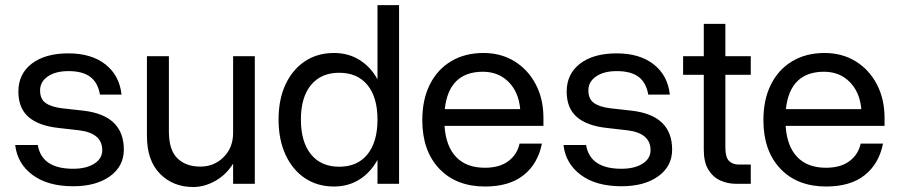

<svg xmlns="http://www.w3.org/2000/svg" viewBox="-20 -720 3524 752"><path d="M291 -209.5 208 -219Q131 -227.5 91.5 -262Q52 -296.5 52 -361.5Q52 -430.5 104.5 -470.8Q157 -511 248 -511Q338 -511 393 -467.8Q448 -424.5 456 -349.5H371.5Q363.5 -396.5 333.5 -419Q303.5 -441.5 248 -441.5Q198 -441.5 167.5 -420.8Q137 -400 137 -366Q137 -332.5 158.2 -317Q179.5 -301.5 222 -296L307 -286.5Q465 -268 465 -134Q465 -68.5 410.5 -29.5Q356 9.5 267 9.5Q167 9.5 107.5 -34.8Q48 -79 39.5 -152H128Q143.5 -59 266.5 -59Q317.5 -59 349 -78.8Q380.5 -98.5 380.5 -132Q380.5 -198 291 -209.5Z M641.5 -205Q641.5 -132.5 674.8 -100Q708 -67.5 764.5 -67.5Q819 -67.5 856 -104.8Q893 -142 893 -199.5V-500H978V0H893V-79Q866 -35.5 823.2 -11.5Q780.5 12.5 737 12.5Q658 12.5 606.8 -39.2Q555.5 -91 555.5 -188V-500H641.5Z M1543 -700V0H1458.5V-94Q1432 -45 1388.2 -17.2Q1344.5 10.5 1288 10.5Q1223 10.5 1174.2 -22.2Q1125.5 -55 1098.2 -114.2Q1071 -173.5 1071 -252Q1071 -330.5 1098.2 -389Q1125.5 -447.5 1174.2 -480Q1223 -512.5 1288 -512.5Q1344.5 -512.5 1388.2 -485.2Q1432 -458 1458.5 -409V-700ZM1158.5 -252Q1158.5 -164 1198 -115.5Q1237.5 -67 1308.5 -67Q1380 -67 1419.2 -115.5Q1458.5 -164 1458.5 -252Q1458.5 -339 1419.2 -387Q1380 -435 1308.5 -435Q1237.5 -435 1198 -387Q1158.5 -339 1158.5 -252Z M1634 -249.5Q1634 -330 1663.5 -389Q1693 -448 1747 -480.2Q1801 -512.5 1873.5 -512.5Q1942 -512.5 1995 -480Q2048 -447.5 2078.2 -390Q2108.5 -332.5 2108.5 -257.5V-227H1721Q1726.5 -146.5 1766.8 -104.8Q1807 -63 1879 -63Q1936.5 -63 1971 -88.8Q2005.5 -114.5 2015 -157.5H2102.5Q2086.5 -78 2030.5 -33.8Q1974.5 10.5 1880 10.5Q1766.5 10.5 1700.2 -59.5Q1634 -129.5 1634 -249.5ZM1871.5 -439Q1738 -439 1722 -292.5H2017.5Q2011.5 -359.5 1971.8 -399.2Q1932 -439 1871.5 -439Z M2438.5 -209.5 2355.5 -219Q2278.5 -227.5 2239 -262Q2199.5 -296.5 2199.5 -361.5Q2199.5 -430.5 2252 -470.8Q2304.5 -511 2395.5 -511Q2485.5 -511 2540.5 -467.8Q2595.5 -424.5 2603.5 -349.5H2519Q2511 -396.5 2481 -419Q2451 -441.5 2395.5 -441.5Q2345.5 -441.5 2315 -420.8Q2284.5 -400 2284.5 -366Q2284.5 -332.5 2305.8 -317Q2327 -301.5 2369.5 -296L2454.5 -286.5Q2612.5 -268 2612.5 -134Q2612.5 -68.5 2558 -29.5Q2503.5 9.5 2414.5 9.5Q2314.5 9.5 2255 -34.8Q2195.5 -79 2187 -152H2275.5Q2291 -59 2414 -59Q2465 -59 2496.5 -78.8Q2528 -98.5 2528 -132Q2528 -198 2438.5 -209.5Z M2920.5 -75.5V0H2864.5Q2830 0 2801 -13.2Q2772 -26.5 2754.2 -55.8Q2736.5 -85 2736.5 -133V-427H2655.5V-500H2736.5V-626.5H2821V-500H2920.5V-427H2821V-144Q2821 -103.5 2835.5 -89.5Q2850 -75.5 2873 -75.5Z M2970 -249.5Q2970 -330 2999.5 -389Q3029 -448 3083 -480.2Q3137 -512.5 3209.5 -512.5Q3278 -512.5 3331 -480Q3384 -447.5 3414.2 -390Q3444.5 -332.5 3444.5 -257.5V-227H3057Q3062.5 -146.5 3102.8 -104.8Q3143 -63 3215 -63Q3272.5 -63 3307 -88.8Q3341.5 -114.5 3351 -157.5H3438.5Q3422.5 -78 3366.5 -33.8Q3310.5 10.5 3216 10.5Q3102.5 10.5 3036.2 -59.5Q2970 -129.5 2970 -249.5ZM3207.5 -439Q3074 -439 3058 -292.5H3353.5Q3347.5 -359.5 3307.8 -399.2Q3268 -439 3207.5 -439Z"/></svg>

Font: Overused Grotesk
Style: Regular
Weight: 450
Version: Version 0.004